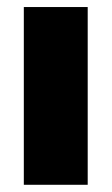

<svg xmlns="http://www.w3.org/2000/svg" viewBox="-20 -512 309 532"><path d="M223 0H46V-492.5H223Z"/></svg>

Font: Anek Devanagari Medium ExtraBold
Style: Regular
Weight: 800
Version: Version 1.003